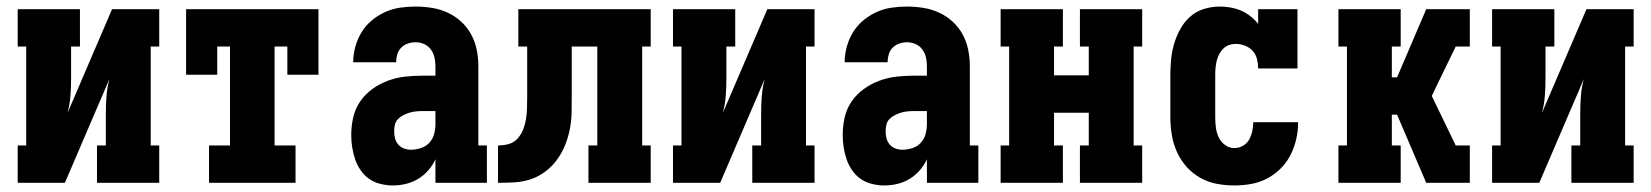

<svg xmlns="http://www.w3.org/2000/svg" viewBox="-20 -558 5040 586"><path d="M34 0V-114H60V-416H34V-530H224V-416H197V-318Q197 -292 195 -265.5Q193 -239 186 -213L322 -530H466V-416H440V-114H466V0H276V-114H303V-212Q303 -238 305 -264.5Q307 -291 314 -317L178 0Z M618 0V-114H682V-416H643V-330H548V-530H952V-330H857V-416H818V-114H882V0Z M1179 8Q1161 8 1142 3.5Q1123 -1 1107.5 -11.5Q1092 -22 1081 -38Q1070 -54 1064 -71.5Q1058 -89 1055 -108Q1052 -127 1052 -146Q1052 -173 1058 -199.5Q1064 -226 1079 -248Q1094 -270 1116 -286Q1138 -302 1163.5 -311.5Q1189 -321 1215.5 -324Q1242 -327 1269 -327H1309V-356Q1309 -370 1306 -383Q1303 -396 1295 -407Q1287 -418 1274.5 -423.5Q1262 -429 1248 -429Q1236 -429 1224.5 -425Q1213 -421 1204.5 -412.5Q1196 -404 1192.5 -392Q1189 -380 1189 -368H1058Q1058 -392 1064.5 -415.5Q1071 -439 1083.5 -459.5Q1096 -480 1114.5 -495.5Q1133 -511 1155 -521Q1177 -531 1200.5 -534.5Q1224 -538 1248 -538Q1273 -538 1298 -534Q1323 -530 1346 -519.5Q1369 -509 1387.5 -492Q1406 -475 1418 -453Q1430 -431 1435 -406Q1440 -381 1440 -356V-114H1466V0H1309V-72Q1301 -54 1287.5 -38.5Q1274 -23 1257 -12.5Q1240 -2 1220 3Q1200 8 1179 8ZM1234 -101Q1249 -101 1264.5 -106Q1280 -111 1290.5 -122.5Q1301 -134 1305 -149Q1309 -164 1309 -180V-219H1269Q1259 -219 1249 -218Q1239 -217 1229.5 -214Q1220 -211 1211 -206.5Q1202 -202 1195 -195Q1188 -188 1185.5 -178Q1183 -168 1183 -158Q1183 -147 1185.5 -136.5Q1188 -126 1195 -117.5Q1202 -109 1212.5 -105Q1223 -101 1234 -101Z M1500 0V-114Q1517 -114 1533 -118.5Q1549 -123 1560 -135.5Q1571 -148 1577 -163.5Q1583 -179 1585.5 -195Q1588 -211 1588.5 -228Q1589 -245 1589 -261V-262Q1589 -262 1589 -262Q1589 -262 1589 -262V-263Q1589 -263 1589 -263Q1589 -263 1589 -263V-416H1562V-530H1966V-416H1940V-114H1966V0H1776V-114H1803V-416H1725V-264Q1725 -238 1724.5 -213Q1724 -188 1719 -163Q1714 -138 1704.5 -114.5Q1695 -91 1680 -70.5Q1665 -50 1644.5 -34.5Q1624 -19 1600 -11Q1576 -3 1550.5 -1.5Q1525 0 1500 0Z M2034 0V-114H2060V-416H2034V-530H2224V-416H2197V-318Q2197 -292 2195 -265.5Q2193 -239 2186 -213L2322 -530H2466V-416H2440V-114H2466V0H2276V-114H2303V-212Q2303 -238 2305 -264.5Q2307 -291 2314 -317L2178 0Z M2679 8Q2661 8 2642 3.5Q2623 -1 2607.5 -11.5Q2592 -22 2581 -38Q2570 -54 2564 -71.5Q2558 -89 2555 -108Q2552 -127 2552 -146Q2552 -173 2558 -199.5Q2564 -226 2579 -248Q2594 -270 2616 -286Q2638 -302 2663.5 -311.5Q2689 -321 2715.5 -324Q2742 -327 2769 -327H2809V-356Q2809 -370 2806 -383Q2803 -396 2795 -407Q2787 -418 2774.5 -423.5Q2762 -429 2748 -429Q2736 -429 2724.5 -425Q2713 -421 2704.5 -412.5Q2696 -404 2692.5 -392Q2689 -380 2689 -368H2558Q2558 -392 2564.5 -415.5Q2571 -439 2583.5 -459.5Q2596 -480 2614.5 -495.5Q2633 -511 2655 -521Q2677 -531 2700.5 -534.5Q2724 -538 2748 -538Q2773 -538 2798 -534Q2823 -530 2846 -519.5Q2869 -509 2887.5 -492Q2906 -475 2918 -453Q2930 -431 2935 -406Q2940 -381 2940 -356V-114H2966V0H2809V-72Q2801 -54 2787.5 -38.5Q2774 -23 2757 -12.5Q2740 -2 2720 3Q2700 8 2679 8ZM2734 -101Q2749 -101 2764.5 -106Q2780 -111 2790.5 -122.5Q2801 -134 2805 -149Q2809 -164 2809 -180V-219H2769Q2759 -219 2749 -218Q2739 -217 2729.5 -214Q2720 -211 2711 -206.5Q2702 -202 2695 -195Q2688 -188 2685.5 -178Q2683 -168 2683 -158Q2683 -147 2685.5 -136.5Q2688 -126 2695 -117.5Q2702 -109 2712.5 -105Q2723 -101 2734 -101Z M3034 0V-114H3060V-416H3034V-530H3224V-416H3197V-328H3303V-416H3276V-530H3466V-416H3440V-114H3466V0H3276V-114H3303V-214H3197V-114H3224V0Z M3747 8Q3720 8 3693.5 3Q3667 -2 3643 -15.5Q3619 -29 3601 -49.5Q3583 -70 3572 -94.5Q3561 -119 3556.5 -146Q3552 -173 3552 -200V-330Q3552 -354 3554.5 -378.5Q3557 -403 3564 -426Q3571 -449 3583 -470.5Q3595 -492 3613.5 -508Q3632 -524 3655.5 -531Q3679 -538 3703 -538Q3720 -538 3736.5 -535Q3753 -532 3768 -525.5Q3783 -519 3796.5 -508.5Q3810 -498 3820 -485V-530H3940V-349H3820Q3820 -363 3816.5 -377.5Q3813 -392 3803.5 -402.5Q3794 -413 3780 -418.5Q3766 -424 3752 -424Q3741 -424 3731 -420.5Q3721 -417 3713.5 -409.5Q3706 -402 3701 -392.5Q3696 -383 3693.5 -372.5Q3691 -362 3690 -351.5Q3689 -341 3689 -330V-200Q3689 -184 3691 -168.5Q3693 -153 3699.5 -139Q3706 -125 3719 -115.5Q3732 -106 3747 -106Q3761 -106 3773.5 -113Q3786 -120 3792.5 -132Q3799 -144 3802 -157.5Q3805 -171 3805 -185Q3805 -185 3805 -185Q3805 -185 3805 -185H3942Q3942 -185 3942 -184.5Q3942 -184 3942 -184Q3942 -158 3936 -132.5Q3930 -107 3918.5 -84.5Q3907 -62 3888.5 -43.5Q3870 -25 3847 -13Q3824 -1 3798.5 3.5Q3773 8 3747 8Z M4065 0V-114H4091V-416H4065V-530H4255V-416H4228V-322H4244L4333 -530H4466V-416H4423L4370 -307L4350 -265L4423 -114H4466V0H4333L4244 -208H4228V-114H4255V0Z M4534 0V-114H4560V-416H4534V-530H4724V-416H4697V-318Q4697 -292 4695 -265.5Q4693 -239 4686 -213L4822 -530H4966V-416H4940V-114H4966V0H4776V-114H4803V-212Q4803 -238 4805 -264.5Q4807 -291 4814 -317L4678 0Z"/></svg>

Font: Iosevka Slab Heavy
Style: Regular
Weight: 900
Monospace: yes
Designer: Belleve Invis
Foundry: Belleve Invis
Version: Version 11.1.0; ttfautohint (v1.8.3)